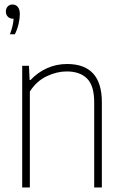

<svg xmlns="http://www.w3.org/2000/svg" viewBox="-20 -832 544 852"><path d="M78.5 -540H108.5L111.5 -477H115.5Q147.5 -511 189 -529.5Q230.5 -548 277.5 -548Q432 -548 432 -378.5V0H398V-378Q398 -451.5 366.5 -483.2Q335 -515 276 -515Q232 -515 187 -493.5Q142 -472 112.5 -426V0H78.5ZM68 -769Q68 -750 62.5 -726Q57 -702 46 -680H24Q38 -715.5 40.5 -749H37Q23.5 -749 14.8 -758Q6 -767 6 -781Q6 -794.5 14.2 -803.2Q22.5 -812 35 -812Q50.5 -812 59.2 -801Q68 -790 68 -769Z"/></svg>

Font: Encode Sans Semi Condensed Thin
Style: Regular
Weight: 250
Width: 4
Designer: Multiple Designers
Foundry: Impallari Type
Version: Version 2.000